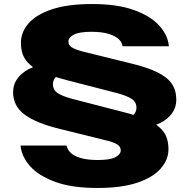

<svg xmlns="http://www.w3.org/2000/svg" viewBox="-20 -787 941 954"><path d="M438 -767Q563 -767 646 -737Q729 -707 772 -659Q815 -611 819 -557H589Q587 -576 570.5 -592Q554 -608 520.5 -618.5Q487 -629 434 -629Q374 -629 347 -615Q320 -601 320 -581Q320 -562 337 -551.5Q354 -541 391 -531L626 -473Q710 -453 760.5 -428.5Q811 -404 833.5 -371Q856 -338 856 -291Q856 -228 795.5 -187Q735 -146 600 -143L597 -191Q629 -200 643.5 -216Q658 -232 658 -251Q658 -280 634.5 -295.5Q611 -311 563 -324L315 -388Q238 -408 187 -430Q136 -452 110 -486Q84 -520 84 -575Q84 -627 121.5 -670.5Q159 -714 237.5 -740.5Q316 -767 438 -767ZM463 147Q337 147 254 116.5Q171 86 129 38Q87 -10 82 -64H311Q314 -45 330.5 -28.5Q347 -12 380.5 -2Q414 8 466 8Q527 8 553.5 -6Q580 -20 580 -40Q580 -58 563 -69Q546 -80 509 -89L275 -147Q160 -175 102.5 -217.5Q45 -260 45 -329Q45 -392 105.5 -433.5Q166 -475 300 -477L303 -430Q272 -421 257.5 -405Q243 -389 243 -369Q243 -340 266.5 -324.5Q290 -309 338 -296L586 -232Q662 -213 713.5 -190.5Q765 -168 791 -134.5Q817 -101 817 -45Q817 6 779 50Q741 94 663 120.5Q585 147 463 147Z"/></svg>

Font: Unbounded ExtraBold
Style: Regular
Weight: 800
Designer: Luke Prowse, Jean-Baptiste Morizot, Fátima Lázaro, Florian Runge
Foundry: NaN
Version: Version 1.701;gftools[0.9.28.dev5+ged2979d]